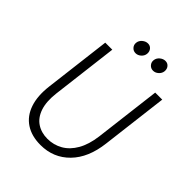

<svg xmlns="http://www.w3.org/2000/svg" viewBox="-246 -1013 1158 1158"><g transform="rotate(45 333.0 -434.0)"><path d="M305 12Q229 12 177.5 -22Q126 -56 104 -120.5Q82 -185 93 -275L145 -701H205L153 -275Q144 -198 161.5 -146.5Q179 -95 217.5 -69.5Q256 -44 308 -44Q361 -44 405.5 -69.5Q450 -95 479.5 -146.5Q509 -198 519 -275L571 -701H631L579 -275Q563 -139 489 -63.5Q415 12 305 12ZM468 -785Q449 -785 436.5 -799Q424 -813 426 -832Q428 -852 444.5 -866Q461 -880 480 -880Q499 -880 510.5 -866Q522 -852 520 -832Q518 -813 502.5 -799Q487 -785 468 -785ZM319 -785Q300 -785 287.5 -799Q275 -813 277 -832Q279 -852 295.5 -866Q312 -880 331 -880Q350 -880 361.5 -866Q373 -852 371 -832Q369 -813 353.5 -799Q338 -785 319 -785Z"/></g></svg>

Font: Inclusive Sans Light
Style: Italic
Weight: 300
Italic angle: -7°
Designer: Olivia King
Foundry: Olivia King
Version: Version 2.004